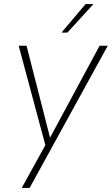

<svg xmlns="http://www.w3.org/2000/svg" viewBox="-20 -717 550 940"><path d="M86.5 203H125L507.5 -493H467.5L225 -43L110 -493H71.5L202 -6.5ZM281 -557.5H310L437.5 -697H399Z"/></svg>

Font: HK Grotesk ExtraLight
Style: Italic
Weight: 200
Italic angle: -16°
Designer: Alfredo Marco Pradil
Foundry: Hanken Design Co.
Version: Version 3.001;FEAKit 1.0